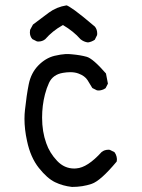

<svg xmlns="http://www.w3.org/2000/svg" viewBox="-20 -721 540 728"><path d="M252.9 -515.1Q245.1 -516.1 239.7 -516.1Q234.4 -516.1 227.5 -515.9Q220.7 -515.6 209.5 -513.9Q198.2 -512.2 186.5 -509.3Q152.8 -501 125.2 -472.7Q97.7 -444.3 89.1 -402.1Q80.6 -359.9 74.7 -304.2Q72.8 -287.6 72.8 -270.5Q72.8 -230.5 82.5 -186.5Q95.7 -124 127.4 -84.2Q159.2 -44.4 188.5 -30.3Q217.8 -16.1 252.9 -12.2Q293.5 -12.2 327.6 -23.9Q361.3 -35.2 422.4 -108.4Q423.3 -112.8 423.3 -115.2Q423.3 -117.7 423.1 -120.4Q422.9 -123 421.9 -127.4Q419.9 -136.2 414.1 -144L396.5 -152.8Q394 -153.3 391.6 -153.3Q376 -153.3 365.2 -144.5Q311.5 -85.4 269.5 -82.5Q265.6 -82 261.7 -82Q224.1 -82 196.8 -110.8Q168 -141.1 155.3 -178.2Q139.6 -221.7 139.6 -274.9Q139.6 -320.8 150.4 -362.8Q156.7 -387.2 166 -407.2Q180.7 -438.5 218.8 -444.8Q233.4 -447.3 246.6 -447.3Q264.6 -447.3 278.3 -441.9Q301.8 -433.1 312 -417Q320.8 -402.3 330.1 -387.2L347.7 -378.4Q350.6 -377.9 355 -377.9Q359.4 -377.9 366.5 -379.9Q373.5 -381.8 380.4 -386.7L389.2 -403.8L381.8 -442.4Q332.5 -499 308.8 -505.6Q285.2 -512.2 252.9 -515.1ZM348.6 -593.3Q348.6 -609.4 339.8 -620.1Q288.6 -663.6 264.2 -681.2Q239.7 -698.7 232.4 -700.7Q194.8 -694.8 165.5 -673.3L105 -627.9L94.2 -607.9Q93.3 -603 93.3 -598.1Q93.3 -583.5 102.5 -572.8L120.1 -564Q122.6 -563.5 125 -563.5Q140.6 -563.5 151.4 -572.3Q179.2 -604 216.8 -625L218.8 -626Q259.3 -602.1 285.2 -572.3Q297.9 -562 313.5 -560.1Q327.1 -562 339.4 -570.3L348.1 -587.9Q348.6 -590.8 348.6 -593.3Z"/></svg>

Font: Bakudai
Style: Light
Weight: 300
Version: Version 1.48